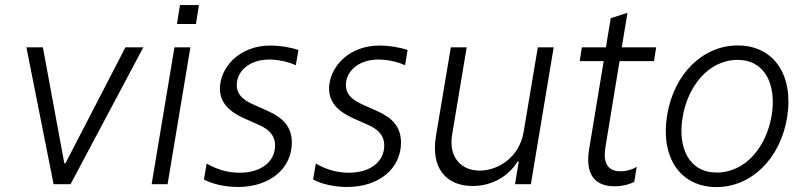

<svg xmlns="http://www.w3.org/2000/svg" viewBox="-20 -734 3213 765"><path d="M551.1 -545.5H479.8L240.8 -83.5H236.2L150.9 -545.5H85.2L193.5 0H261Z M697.1 -713.8 685 -638.5H760.7L772.7 -713.8ZM584.2 0H647.7L738.6 -545.5H675.1Z M928.3 11C1055.8 11 1142.8 -62.9 1142.8 -166.2C1142.8 -248.2 1081 -276.6 1037.3 -296.2L993.6 -315.7C964.5 -329.2 923.3 -348 923.3 -395.2C923.3 -451.3 975.1 -496.8 1052.6 -496.8C1089.5 -496.8 1131.4 -486.9 1158.7 -474.1L1169 -534.8C1137.8 -545.8 1092.3 -552.6 1057.5 -552.6C931.1 -552.6 856.2 -463.1 856.2 -380.7C856.2 -307.2 921.9 -276.3 960.9 -258.9L1004.3 -239.7C1030.5 -228.3 1076 -207.7 1076 -154.5C1076 -89.8 1020.6 -45.8 934.7 -45.8C885.7 -45.8 843.8 -59.3 803.3 -82.4L792.6 -18.8C824.9 -1.1 875.7 11 928.3 11Z M1363.3 11C1490.8 11 1577.8 -62.9 1577.8 -166.2C1577.8 -248.2 1516 -276.6 1472.3 -296.2L1428.6 -315.7C1399.5 -329.2 1358.3 -348 1358.3 -395.2C1358.3 -451.3 1410.2 -496.8 1487.6 -496.8C1524.5 -496.8 1566.4 -486.9 1593.8 -474.1L1604 -534.8C1572.8 -545.8 1527.3 -552.6 1492.5 -552.6C1366.1 -552.6 1291.2 -463.1 1291.2 -380.7C1291.2 -307.2 1356.9 -276.3 1396 -258.9L1439.3 -239.7C1465.6 -228.3 1511 -207.7 1511 -154.5C1511 -89.8 1455.6 -45.8 1369.7 -45.8C1320.7 -45.8 1278.8 -59.3 1238.3 -82.4L1227.6 -18.8C1259.9 -1.1 1310.7 11 1363.3 11Z M2066.4 -208.5C2049.7 -108.3 1965.9 -54.3 1892 -54.3C1813.6 -54.3 1767.8 -110.8 1781.2 -196L1839.5 -545.5H1776.3L1717 -192.1C1695.7 -62.9 1758.5 7.1 1863.3 7.1C1943.2 7.1 2008.2 -34.4 2042.3 -90.6H2046.9L2032 0H2095.2L2186.1 -545.5H2122.9Z M2448.5 -490.4H2585.6L2594.5 -545.5H2457.4L2480.1 -682.9L2413.4 -661.6L2394.2 -545.5H2298.3L2289.8 -490.4H2385.3L2327.4 -140.3C2311.1 -43.3 2346.6 8.2 2428.6 8.2C2457.7 8.2 2486.9 1.4 2507.1 -9.6L2517 -69.2C2500.4 -58.9 2476.9 -51.5 2452.8 -51.5C2388.1 -51.5 2384.6 -102.6 2392.8 -150.9Z M2834.5 11.4C2973.7 11.4 3089.1 -101.9 3116.1 -265.6C3143.5 -435 3063.2 -552.9 2919.4 -552.9C2780.5 -552.9 2665.1 -440 2638.1 -275.2C2610.4 -106.2 2691.1 11.4 2834.5 11.4ZM2835.6 -46.5C2724.8 -46.5 2679.7 -146 2699.6 -265.6C2719.8 -390.3 2803.3 -495.4 2918.7 -495.4C3029.5 -495.4 3074.2 -394.9 3054.7 -275.2C3034.4 -149.9 2951.3 -46.5 2835.6 -46.5Z"/></svg>

Font: TID UI Light
Style: Italic
Weight: 300
Italic angle: -9.39999°
Designer: The TID Project Authors
Foundry: Bakken & Bæck
Version: Version 1.001;hotconv 1.0.109;makeotfexe 2.5.65596